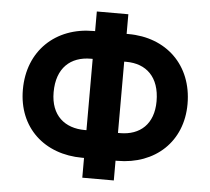

<svg xmlns="http://www.w3.org/2000/svg" viewBox="-54 -798 971 886"><g transform="rotate(5 432.0 -355.0)"><path d="M513.5 -649.1H505V-740.1H359V-649.1H350.9C176.8 -649.1 50.4 -532 50.4 -351.6C50.4 -175.1 175.4 -61.8 350.9 -61.8H359V29.8H505V-61.8H513.5C688.2 -61.8 813.2 -176.5 813.2 -351.2C813.2 -532 688.2 -649.1 513.5 -649.1ZM192.8 -351.6C192.8 -464.8 257.1 -520.6 350.9 -520.6H359V-190.3H350.9C258.9 -190.3 192.8 -243.6 192.8 -351.6ZM505 -190.3V-520.6H514.6C607.2 -520.6 669.7 -463.8 669.7 -351.2C669.7 -245.4 607.2 -190.3 514.6 -190.3Z"/></g></svg>

Font: Magic Ui Pro
Style: Bold
Weight: 700
Designer: Stefan Endress, Andreas Faust
Version: Version 1.000;FEAKit 1.0